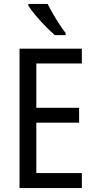

<svg xmlns="http://www.w3.org/2000/svg" viewBox="-20 -963 488 983"><path d="M399 0H80V-714H399V-638H166V-411H385V-335H166V-77H399ZM224 -943Q235 -920 251 -892.5Q267 -865 284 -839Q301 -813 316 -794V-783H261Q241 -800 213.5 -828Q186 -856 162 -884.5Q138 -913 125 -934V-943Z"/></svg>

Font: Noto Sans Devanagari Condensed
Style: Regular
Weight: 400
Width: 3
Designer: Jelle Bosma - Monotype Design Team
Foundry: Monotype Imaging Inc.
Version: Version 2.004; ttfautohint (v1.8.4.7-5d5b)